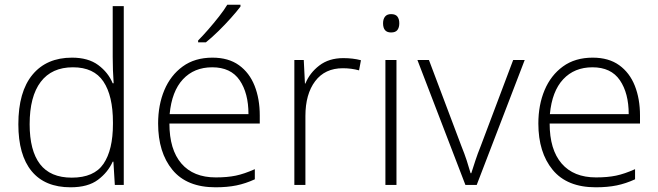

<svg xmlns="http://www.w3.org/2000/svg" viewBox="-20 -786 2798 816"><path d="M280 10Q171 10 114.5 -58.5Q58 -127 58 -258Q58 -396 118 -468.5Q178 -541 286 -541Q355 -541 397.5 -509.5Q440 -478 459 -432H463Q461 -458 460 -488Q459 -518 459 -544V-760H506V0H468L462 -99H459Q439 -54 396.5 -22Q354 10 280 10ZM285 -31Q380 -31 420 -90Q460 -149 460 -259V-266Q460 -379 419.5 -439.5Q379 -500 290 -500Q200 -500 153 -438Q106 -376 106 -258Q106 -146 150 -88.5Q194 -31 285 -31Z M883 -541Q951 -541 995.5 -509Q1040 -477 1062 -421.5Q1084 -366 1084 -295V-261H700Q700 -150 751 -91Q802 -32 897 -32Q946 -32 982 -39.5Q1018 -47 1063 -67V-24Q1024 -6 985 2Q946 10 896 10Q774 10 713 -64Q652 -138 652 -261Q652 -340 678.5 -403Q705 -466 756.5 -503.5Q808 -541 883 -541ZM882 -500Q805 -500 757.5 -449Q710 -398 701 -301H1036Q1036 -390 998.5 -445Q961 -500 882 -500ZM1002 -758Q986 -737 961.5 -709.5Q937 -682 909 -654.5Q881 -627 855 -606H822V-614Q842 -634 865.5 -661Q889 -688 911 -716Q933 -744 946 -766H1002Z M1439 -539Q1480 -539 1514 -530L1506 -487Q1473 -496 1437 -496Q1361 -496 1319.5 -441Q1278 -386 1278 -293V0H1231V-531H1271L1276 -431H1278Q1296 -476 1337 -507.5Q1378 -539 1439 -539Z M1642 -726Q1661 -726 1669 -715.5Q1677 -705 1677 -687Q1677 -669 1669 -658.5Q1661 -648 1642 -648Q1608 -648 1608 -687Q1608 -705 1616.5 -715.5Q1625 -726 1642 -726ZM1665 -531V0H1618V-531Z M1958 0 1754 -531H1803L1941 -165Q1954 -133 1963.5 -104Q1973 -75 1980 -50H1983Q1991 -75 2000.5 -104Q2010 -133 2023 -165L2161 -531H2210L2006 0Z M2499 -541Q2567 -541 2611.5 -509Q2656 -477 2678 -421.5Q2700 -366 2700 -295V-261H2316Q2316 -150 2367 -91Q2418 -32 2513 -32Q2562 -32 2598 -39.5Q2634 -47 2679 -67V-24Q2640 -6 2601 2Q2562 10 2512 10Q2390 10 2329 -64Q2268 -138 2268 -261Q2268 -340 2294.5 -403Q2321 -466 2372.5 -503.5Q2424 -541 2499 -541ZM2498 -500Q2421 -500 2373.5 -449Q2326 -398 2317 -301H2652Q2652 -390 2614.5 -445Q2577 -500 2498 -500Z"/></svg>

Font: Noto Sans Thaana ExtraLight
Style: Regular
Weight: 200
Designer: David Williams
Foundry: Google Inc.
Version: Version 3.001; ttfautohint (v1.8.4.7-5d5b)